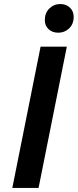

<svg xmlns="http://www.w3.org/2000/svg" viewBox="-20 -931 385 951"><path d="M41 0 181 -700H311L171 0ZM269 -769Q239 -769 220.5 -786.5Q202 -804 202 -831Q202 -867 224.5 -889Q247 -911 279 -911Q308 -911 326.5 -893Q345 -875 345 -848Q345 -812 322.5 -790.5Q300 -769 269 -769Z"/></svg>

Font: Montserrat SemiBold
Style: Italic
Weight: 600
Italic angle: -11.3°
Designer: Julieta Ulanovsky
Foundry: Julieta Ulanovsky
Version: Version 9.000; ttfautohint (v1.8.4.7-5d5b)